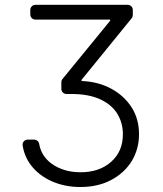

<svg xmlns="http://www.w3.org/2000/svg" viewBox="-20 -565 658 777"><path d="M188.9 168.3Q136.4 144.9 104 101.9Q78.5 67.1 71.7 24.1Q71.4 23.1 71.4 20.6Q71.4 12.1 77.4 6Q83.5 0 92.3 0H117.9Q125.4 0 131.2 4.8Q137.1 9.6 138.5 17Q147 66.4 188.2 96.9Q236.9 132.1 305.8 132.1Q382.1 132.1 429.3 90.2Q477.3 48.3 477.3 -21.7Q477.3 -66.8 455.3 -103.7Q433.2 -140.6 386.7 -162.6Q339.8 -184.7 267.4 -184.7H248.9Q240.4 -184.7 234.4 -190.7Q228.3 -196.7 228.3 -205.3V-232.2Q228.3 -239.7 233 -245.4L425.8 -481.2V-485.8H123.2Q114.7 -485.8 108.7 -491.8Q102.6 -497.9 102.6 -506.4V-524.9Q102.6 -533.4 108.7 -539.4Q114.7 -545.5 123.2 -545.5H496.4Q505.3 -545.5 511.4 -539.4Q517.4 -533.4 517.4 -524.9V-504.3Q517.4 -496.8 512.8 -491.1L310 -241.8V-237.2Q376.8 -234.7 429.7 -206.3Q481.5 -178.6 512.4 -131Q542.6 -83.8 542.6 -21.7Q542.6 38.4 512.8 87.4Q482.6 135.7 429.3 163.7Q376.4 191.8 305 191.8Q241.8 191.8 188.9 168.3Z"/></svg>

Font: DeltaSans Light
Style: Regular
Weight: 300
Designer: Rasmus Andersson
Foundry: rsms
Version: Version 3.012